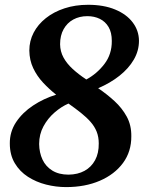

<svg xmlns="http://www.w3.org/2000/svg" viewBox="-20 -771 614 802"><path d="M256 10.5Q214 10.5 172.5 0Q131 -10.5 96.8 -32.5Q62.5 -54.5 41.8 -89.2Q21 -124 21 -171.5Q20.5 -220.5 47.2 -260.8Q74 -301 118.2 -330.2Q162.5 -359.5 214.5 -375.5Q186 -398 160.2 -425.5Q134.5 -453 118.8 -486.2Q103 -519.5 102.5 -560Q102.5 -600 120.5 -634.5Q138.5 -669 171.5 -695.2Q204.5 -721.5 249.5 -736.2Q294.5 -751 348 -751Q413.5 -751 461 -731.2Q508.5 -711.5 534.2 -677.5Q560 -643.5 560.5 -601Q560.5 -559 539 -522Q517.5 -485 479 -454.5Q440.5 -424 390 -402.5Q427 -377.5 458.5 -348.5Q490 -319.5 509.5 -283.8Q529 -248 528.5 -202Q529 -138 493.8 -90.2Q458.5 -42.5 397 -16Q335.5 10.5 256 10.5ZM340.5 -439Q384.5 -462.5 416 -503.5Q447.5 -544.5 447 -600Q447 -635.5 433.5 -658.2Q420 -681 397 -692.2Q374 -703.5 345 -703.5Q312 -703.5 286.2 -689.5Q260.5 -675.5 245.8 -649.2Q231 -623 231 -586Q231.5 -556 245.2 -530.8Q259 -505.5 283.5 -483Q308 -460.5 340.5 -439ZM266.5 -41.5Q305 -42 333.2 -57.5Q361.5 -73 377.2 -102Q393 -131 392.5 -172Q392.5 -199 383.8 -221Q375 -243 358.2 -262Q341.5 -281 318.2 -299.5Q295 -318 266 -338.5Q236 -325.5 207.8 -301Q179.5 -276.5 161.5 -243.2Q143.5 -210 143.5 -169.5Q144 -133.5 157.5 -104.5Q171 -75.5 198.5 -58.5Q226 -41.5 266.5 -41.5Z"/></svg>

Font: Merriweather 36pt
Style: Bold Italic
Weight: 700
Italic angle: -7.8°
Version: Version 2.101